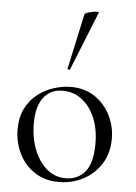

<svg xmlns="http://www.w3.org/2000/svg" viewBox="-53 -772 585 826"><g transform="rotate(5 239.5 -359.0)"><path d="M231.4 13Q171.6 13 127.6 -16Q83.6 -45 59.8 -93.5Q36 -142 36 -198Q36 -250 55.2 -288Q74.4 -326 106.2 -350.5Q138 -375 175.4 -387Q212.8 -399 249.2 -399Q310 -399 353.5 -369Q397 -339 420.2 -292Q443.4 -245 443.4 -192.8Q443.4 -129.4 414.1 -83.3Q384.8 -37.2 336.8 -12.1Q288.8 13 231.4 13ZM259.8 -5.6Q312.6 -5.6 343.8 -43.4Q375 -81.2 375 -165Q375 -228.4 354.5 -276.6Q334 -324.8 298.2 -352.2Q262.4 -379.6 216 -379.6Q162.6 -379.6 132.9 -341Q103.2 -302.4 103.2 -228.6Q103.2 -167.8 123 -116.7Q142.8 -65.6 178.2 -35.6Q213.6 -5.6 259.8 -5.6ZM238.4 -474Q237.4 -471 231.9 -472.5Q226.4 -474 227.4 -476L279.6 -716Q280.8 -719 290.3 -722.5Q299.8 -726 312.1 -728.5Q324.4 -731 333.2 -731Q342 -731 340 -727Z"/></g></svg>

Font: Cormorant Light
Style: Regular
Weight: 300
Designer: Christian Thalmann (Catharsis Fonts)
Foundry: Catharsis Fonts
Version: Version 4.000